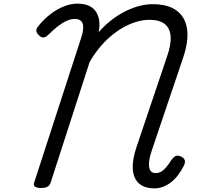

<svg xmlns="http://www.w3.org/2000/svg" viewBox="-20 -1019 1095 1056"><path d="M830 17Q775 17 744.5 -10Q714 -37 710.5 -88Q707 -139 730 -208L898 -706Q922 -774 918.5 -819Q915 -864 886 -887Q857 -910 802 -910Q767 -910 730 -899Q693 -888 657 -867.5Q621 -847 587.5 -818.5Q554 -790 525 -754Q496 -718 473 -678L258 -13Q253 1 241 8Q229 15 206 15Q184 15 173 8Q162 1 168 -15L428 -816Q444 -867 434 -891Q424 -915 391 -915Q371 -915 348 -905Q325 -895 299.5 -875.5Q274 -856 244 -826Q230 -813 217.5 -813Q205 -813 193 -826Q180 -839 179.5 -850.5Q179 -862 192 -877Q223 -915 258.5 -942Q294 -969 332 -984Q370 -999 406 -999Q444 -999 469.5 -987Q495 -975 508.5 -953.5Q522 -932 525.5 -905.5Q529 -879 524 -849L523 -842Q553 -877 589 -905.5Q625 -934 663.5 -954Q702 -974 742 -985Q782 -996 820 -996Q903 -996 950.5 -961.5Q998 -927 1008.5 -861.5Q1019 -796 987 -701L814 -189Q801 -149 799.5 -122Q798 -95 807 -81Q816 -67 836 -67Q852 -67 865.5 -74.5Q879 -82 893 -98Q907 -114 922 -138Q935 -156 946 -161Q957 -166 976 -158Q992 -150 996 -138.5Q1000 -127 992 -109Q975 -76 956 -52Q937 -28 916 -13Q895 2 873.5 9.5Q852 17 830 17Z"/></svg>

Font: Playwrite IE
Style: Regular
Weight: 400
Designer: Veronika Burian, José Scaglione
Foundry: TypeTogether
Version: Version 1.002